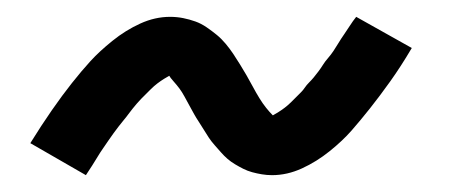

<svg xmlns="http://www.w3.org/2000/svg" viewBox="-20 -408 540 228"><path d="M82 -200 16 -238Q29 -259 41.5 -277Q54 -295 65.5 -309.5Q77 -324 87.5 -335.5Q98 -347 113.5 -359.5Q129 -372 146.5 -380Q164 -388 182 -388Q190 -388 197.5 -386.5Q205 -385 212 -382.5Q219 -380 225.5 -375.5Q232 -371 237.5 -366.5Q243 -362 248 -356Q253 -350 257 -344Q261 -338 265 -331.5Q269 -325 272.5 -319Q276 -313 280 -305.5Q284 -298 288 -291.5Q292 -285 296 -280Q300 -275 304 -271Q306 -272 310 -274.5Q314 -277 318 -280Q322 -283 326 -287Q330 -291 332.5 -293.5Q335 -296 337.5 -298.5Q340 -301 342 -304Q344 -307 347 -310Q350 -313 352.5 -316Q355 -319 358 -323Q361 -327 363.5 -331Q366 -335 369.5 -339Q373 -343 376 -347.5Q379 -352 382 -357Q385 -362 388.5 -367Q392 -372 395.5 -377.5Q399 -383 403 -388L469 -351Q456 -329 443.5 -311.5Q431 -294 419.5 -279.5Q408 -265 397.5 -253Q387 -241 371.5 -228.5Q356 -216 338.5 -208Q321 -200 303 -200Q297 -200 291 -201Q285 -202 279.5 -203.5Q274 -205 269 -207.5Q264 -210 259 -213Q254 -216 250 -219.5Q246 -223 242.5 -227Q239 -231 235 -235.5Q231 -240 228 -244.5Q225 -249 222 -254Q219 -259 216 -263.5Q213 -268 210.5 -272.5Q208 -277 205 -282.5Q202 -288 199 -293.5Q196 -299 193 -303Q190 -307 186 -311.5Q182 -316 181 -318Q179 -317 175 -314.5Q171 -312 167 -309Q163 -306 158.5 -301.5Q154 -297 152 -295Q150 -293 147.5 -290.5Q145 -288 142.5 -285Q140 -282 137.5 -279Q135 -276 132.5 -272.5Q130 -269 127 -265.5Q124 -262 121 -258Q118 -254 115 -250Q112 -246 109 -241.5Q106 -237 102.5 -232Q99 -227 96 -222Q93 -217 89.5 -211.5Q86 -206 82 -200Z"/></svg>

Font: Iosevka Gothic
Style: Italic
Weight: 400
Italic angle: -9°
Monospace: yes
Designer: Belleve Invis
Foundry: Belleve Invis
Version: Version 15.5.1; ttfautohint (v1.8.4)